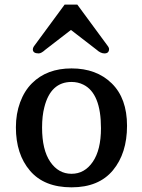

<svg xmlns="http://www.w3.org/2000/svg" viewBox="-20 -801 614 831"><path d="M48.8 0ZM48.8 -250Q48.8 -308.6 67.1 -358.2Q85.4 -407.7 118.2 -440.4Q182.6 -504.9 289.6 -504.9Q397.5 -504.9 463.6 -440.2Q529.8 -375.5 529.8 -256.6Q529.8 -137.7 468.8 -64Q407.7 9.8 289.6 9.8Q171.4 9.8 110.1 -61.8Q48.8 -133.3 48.8 -250ZM289.6 -48.8Q346.2 -48.8 381.6 -100.6Q417 -152.3 417 -246.1Q417 -397 340.8 -434.6Q317.4 -446.3 289.6 -446.3Q199.2 -446.3 171.9 -336.9Q162.1 -299.3 162.1 -249Q162.1 -152.3 197.5 -100.6Q232.9 -48.8 289.6 -48.8ZM176.3 -585.9Q158.7 -569.8 147.5 -569.8Q122.1 -569.8 122.1 -587.4Q122.1 -593.3 126.5 -600.1L259.8 -781.2H314.5L447.8 -600.1Q452.1 -593.3 452.1 -589.4Q452.1 -569.8 432.1 -569.8Q415.5 -569.8 397.9 -585.9L287.1 -671.4Z"/></svg>

Font: Arbutus Slab
Style: Regular
Weight: 400
Version: Version 1.002; ttfautohint (v0.92) -l 10 -r 16 -G 200 -x 7 -